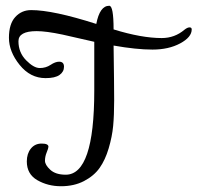

<svg xmlns="http://www.w3.org/2000/svg" viewBox="-20 -641 685 666"><path d="M307 -326V-496Q288 -500 252 -508.5Q216 -517 197 -521Q140 -533 107 -533Q44 -533 44 -498Q44 -459 70.5 -432Q97 -405 118 -405Q139 -405 155.5 -416Q172 -427 185 -427Q202 -427 202 -409.5Q202 -392 186.5 -381Q171 -370 138 -370Q85 -370 48 -416Q11 -462 11 -510Q11 -558 33 -582Q55 -606 88 -606Q164 -606 314 -558Q326 -621 359 -621Q374 -621 374 -539Q471 -509 541 -509Q586 -509 620 -538Q630 -546 637.5 -546Q645 -546 645 -539Q645 -512 605 -490.5Q565 -469 509 -469Q453 -469 374 -483Q376 -345 376 -293Q376 -241 372.5 -204Q369 -167 357 -126.5Q345 -86 325.5 -58.5Q306 -31 271.5 -13Q237 5 191.5 5Q146 5 109.5 -16Q73 -37 73 -81Q73 -108 87 -125.5Q101 -143 124.5 -143Q148 -143 148 -132Q148 -127 142 -112.5Q136 -98 136 -83.5Q136 -69 154.5 -52Q173 -35 208 -35Q307 -35 307 -326Z"/></svg>

Font: Cookie
Style: Regular
Weight: 400
Designer: Ania Kruk
Foundry: Ania Kruk
Version: Version 1.004